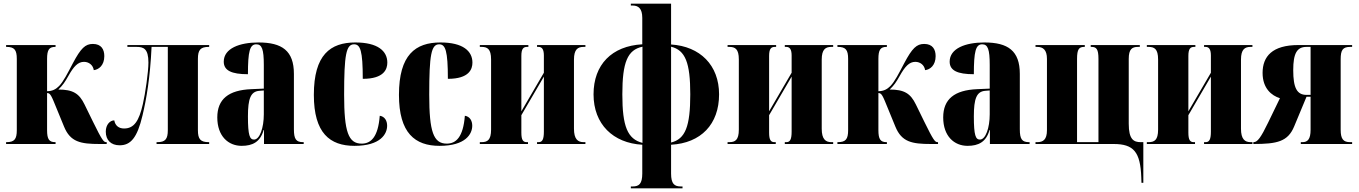

<svg xmlns="http://www.w3.org/2000/svg" viewBox="-20 -780 7360 1040"><path d="M13 0H281V-10H279C246 -10 235 -26 235 -75V-276C253 -276 258 -263 288 -189L327 -94C361 -11 416 0 520 0H558V-10H555C542 -10 533 -20 484 -120L438 -214C409 -274 375 -295 296 -295C320 -318 332 -336 350 -368C379 -420 402 -445 435 -445C461 -445 484 -428 488 -400C515 -403 545 -426 545 -476C545 -512 529 -542 483 -542C442 -542 418 -519 375 -438C345 -381 324 -339 300 -314C283 -297 264 -286 235 -286V-461C235 -510 246 -526 279 -526H281V-536H13V-526H15C58 -526 71 -510 71 -461V-75C71 -26 58 -10 15 -10H13Z M628 7C687 7 723 -32 752 -155C773 -244 793 -356 801 -526H889V-75C889 -26 875 -10 832 -10H828V0H1113V-10H1111C1066 -10 1052 -26 1052 -75V-461C1052 -510 1066 -526 1111 -526H1113V-536H670V-526H720C757 -526 784 -517 784 -441C784 -391 767 -273 754 -217C733 -124 706 -84 652 -84C624 -84 604 -99 599 -128C576 -128 553 -105 553 -67C553 -21 581 7 628 7Z M1289 10C1348 10 1390 -11 1408 -76H1410V0H1625V-10H1622C1584 -10 1572 -26 1572 -80V-380C1572 -505 1508 -550 1380 -550C1278 -550 1192 -518 1192 -446C1192 -398 1234 -378 1323 -378C1323 -501 1333 -540 1368 -540C1399 -540 1409 -513 1409 -428V-300L1341 -297C1218 -292 1157 -243 1157 -144C1157 -42 1217 10 1289 10ZM1356 -24C1333 -24 1323 -45 1323 -150C1323 -246 1338 -284 1384 -288L1409 -290V-161C1409 -88 1387 -24 1356 -24Z M1900 10C2042 10 2077 -55 2077 -99C2077 -126 2064 -149 2037 -153C2028 -37 1989 -2 1939 -2C1867 -2 1844 -66 1844 -267C1844 -484 1855 -540 1898 -540C1932 -540 1945 -505 1945 -353C2061 -353 2078 -406 2078 -441C2078 -503 2027 -550 1905 -550C1769 -550 1680 -483 1680 -266C1680 -59 1767 10 1900 10Z M2361 10C2503 10 2538 -55 2538 -99C2538 -126 2525 -149 2498 -153C2489 -37 2450 -2 2400 -2C2328 -2 2305 -66 2305 -267C2305 -484 2316 -540 2359 -540C2393 -540 2406 -505 2406 -353C2522 -353 2539 -406 2539 -441C2539 -503 2488 -550 2366 -550C2230 -550 2141 -483 2141 -266C2141 -59 2228 10 2361 10Z M2579 0H2840V-10H2833C2813 -10 2804 -22 2804 -62V-156L2926 -365V-67C2926 -26 2918 -10 2898 -10H2889V0H3151V-10H3141C3110 -10 3089 -26 3089 -83V-457C3089 -513 3110 -526 3141 -526H3151V-536H2889V-526H2897C2917 -526 2926 -511 2926 -479V-386L2804 -177V-477C2804 -516 2815 -526 2835 -526H2842V-536H2579V-526H2588C2620 -526 2640 -515 2640 -458V-78C2640 -21 2620 -10 2588 -10H2579Z M3397 240H3677V230H3668C3633 230 3615 216 3615 160V4C3777 -5 3875 -107 3875 -269C3875 -427 3772 -529 3615 -539V-760H3397V-750H3407C3437 -750 3459 -735 3459 -683V-540C3294 -531 3195 -430 3195 -269C3195 -107 3301 -5 3459 4V160C3459 216 3441 230 3407 230H3397ZM3460 -527V-6C3379 -27 3351 -95 3351 -269C3351 -443 3379 -510 3460 -527ZM3615 -8V-527C3692 -508 3719 -441 3719 -269C3719 -95 3692 -27 3615 -8Z M3921 0H4182V-10H4175C4155 -10 4146 -22 4146 -62V-156L4268 -365V-67C4268 -26 4260 -10 4240 -10H4231V0H4493V-10H4483C4452 -10 4431 -26 4431 -83V-457C4431 -513 4452 -526 4483 -526H4493V-536H4231V-526H4239C4259 -526 4268 -511 4268 -479V-386L4146 -177V-477C4146 -516 4157 -526 4177 -526H4184V-536H3921V-526H3930C3962 -526 3982 -515 3982 -458V-78C3982 -21 3962 -10 3930 -10H3921Z M4516 0H4784V-10H4782C4749 -10 4738 -26 4738 -75V-276C4756 -276 4761 -263 4791 -189L4830 -94C4864 -11 4919 0 5023 0H5061V-10H5058C5045 -10 5036 -20 4987 -120L4941 -214C4912 -274 4878 -295 4799 -295C4823 -318 4835 -336 4853 -368C4882 -420 4905 -445 4938 -445C4964 -445 4987 -428 4991 -400C5018 -403 5048 -426 5048 -476C5048 -512 5032 -542 4986 -542C4945 -542 4921 -519 4878 -438C4848 -381 4827 -339 4803 -314C4786 -297 4767 -286 4738 -286V-461C4738 -510 4749 -526 4782 -526H4784V-536H4516V-526H4518C4561 -526 4574 -510 4574 -461V-75C4574 -26 4561 -10 4518 -10H4516Z M5221 10C5280 10 5322 -11 5340 -76H5342V0H5557V-10H5554C5516 -10 5504 -26 5504 -80V-380C5504 -505 5440 -550 5312 -550C5210 -550 5124 -518 5124 -446C5124 -398 5166 -378 5255 -378C5255 -501 5265 -540 5300 -540C5331 -540 5341 -513 5341 -428V-300L5273 -297C5150 -292 5089 -243 5089 -144C5089 -42 5149 10 5221 10ZM5288 -24C5265 -24 5255 -45 5255 -150C5255 -246 5270 -284 5316 -288L5341 -290V-161C5341 -88 5319 -24 5288 -24Z M6162 181 6163 210H6173V-10H6159C6121 -10 6094 -24 6094 -110V-461C6094 -514 6112 -526 6144 -526H6154V-536H5888V-526H5892C5919 -526 5930 -514 5930 -461V-10H5814V-461C5814 -514 5825 -526 5853 -526H5856V-536H5589V-526H5598C5630 -526 5651 -510 5651 -461V-75C5651 -23 5630 -10 5598 -10H5589V0H6012C6121 0 6157 43 6162 181Z M6192 0H6453V-10H6446C6426 -10 6417 -22 6417 -62V-156L6539 -365V-67C6539 -26 6531 -10 6511 -10H6502V0H6764V-10H6754C6723 -10 6702 -26 6702 -83V-457C6702 -513 6723 -526 6754 -526H6764V-536H6502V-526H6510C6530 -526 6539 -511 6539 -479V-386L6417 -177V-477C6417 -516 6428 -526 6448 -526H6455V-536H6192V-526H6201C6233 -526 6253 -515 6253 -458V-78C6253 -21 6233 -10 6201 -10H6192Z M6769 0C6898 0 6956 -13 6990 -95L7057 -256H7079V-77C7079 -26 7063 -10 7035 -10H7026V0H7304V-10H7293C7257 -10 7242 -26 7242 -77V-459C7242 -509 7253 -526 7294 -526H7304V-536H7013C6871 -536 6819 -474 6819 -385C6819 -301 6868 -262 6913 -248L6849 -116C6810 -35 6791 -10 6771 -10H6769ZM7057 -266C7005 -266 6985 -304 6985 -400C6985 -491 7005 -526 7057 -526H7079V-266Z"/></svg>

Font: Noto Serif Display ExtraCondensed Black
Style: Regular
Weight: 900
Width: 2
Designer: Monotype Design Team
Foundry: Monotype Imaging Inc.
Version: Version 2.009